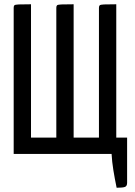

<svg xmlns="http://www.w3.org/2000/svg" viewBox="-20 -720 633 898"><path d="M525.5 158.1Q516.5 115.2 510.2 75.7Q503.8 36.2 501.9 0H44V-683.5Q44 -691.8 47.1 -695.1Q50.2 -698.4 67.2 -699.2Q84.2 -700 125 -700V-76.5H243.4V-683.5Q243.4 -691.8 246.7 -695.1Q250 -698.4 266.8 -699.2Q283.6 -700 324.4 -700V-76.5H442.8V-683.5Q442.8 -691.8 446.3 -695.1Q449.7 -698.4 466.4 -699.2Q483 -700 523.8 -700V-76.5H574.5V135.2Q574.5 150.4 564.3 154.3Q554.1 158.1 525.5 158.1Z"/></svg>

Font: Yanone Kaffeesatz ExtraLight
Style: Regular
Weight: 200
Designer: Yanone (Cyrillic: Daniel Pouzeot, Huerta Tipografica, and Cyreal)
Foundry: Yanone
Version: Version 2.003